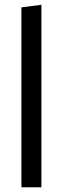

<svg xmlns="http://www.w3.org/2000/svg" viewBox="-20 -787 264 807"><path d="M70 0V-756L154 -767V0Z"/></svg>

Font: FiraGO
Style: Regular
Weight: 400
Designer: bBox Type
Foundry: bBox Type GmbH
Version: Version 1.001;April 20, 2020;FontCreator 12.0.0.2555 64-bit